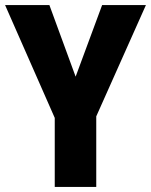

<svg xmlns="http://www.w3.org/2000/svg" viewBox="-20 -734 593 754"><path d="M277 -433 381 -714H553L358 -277V0H195V-271L0 -714H174Z"/></svg>

Font: Noto Sans Display SemiCondensed Extra
Style: Regular
Weight: 800
Width: 4
Designer: Monotype Design Team
Foundry: Monotype Imaging Inc.
Version: Version 1.900